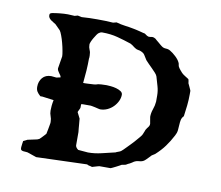

<svg xmlns="http://www.w3.org/2000/svg" viewBox="-56 -487 636 553"><g transform="rotate(10 262.0 -211.0)"><path d="M34.7 -21Q34.7 -24.4 35.9 -31.2Q37.1 -38.1 37.1 -39.1Q38.1 -39.6 42.5 -41.7Q46.9 -43.9 48.8 -44.9L76.2 -50.8L82 -53.2Q84 -54.7 86.7 -57.6Q89.4 -60.5 92.3 -63.5Q95.2 -66.4 97.2 -68.8Q99.1 -71.3 99.6 -71.8Q99.6 -72.3 100.3 -75.9Q101.1 -79.6 102.1 -84.7Q103 -89.8 104 -95.2Q105 -100.6 105.5 -104V-107.4Q105.5 -116.2 102.5 -123.5Q99.6 -130.9 99.6 -139.2Q99.6 -145 100.3 -153.3Q101.1 -161.6 103 -170.4L69.3 -174.8H63.5Q56.6 -180.7 53.2 -186.3Q49.8 -191.9 49.8 -200.2Q49.8 -215.8 58.8 -226.6Q67.9 -237.3 84.5 -237.3L99.6 -235.8L111.3 -238.3Q111.3 -241.2 109.4 -244.1Q107.4 -247.1 105.2 -250Q103 -252.9 101.3 -256.1Q99.6 -259.3 99.6 -262.7L105.5 -298.8Q105.5 -304.2 103.5 -314.9Q101.6 -325.7 98.6 -336.9Q95.7 -348.1 92 -357.9Q88.4 -367.7 85.4 -371.6L70.3 -386.7Q67.4 -388.7 63.5 -390.9Q59.6 -393.1 56.4 -395.5Q53.2 -397.9 50.8 -401.1Q48.3 -404.3 48.3 -408.7Q48.3 -412.6 49.3 -413.8Q50.3 -415 54.7 -416.5Q65.9 -418.5 77.6 -419.7Q89.4 -420.9 100.6 -420.9L120.6 -419.9Q121.6 -419.9 124.8 -421.1Q127.9 -422.4 129.4 -422.4L141.1 -419.9Q151.9 -420.9 163.6 -421.1Q175.3 -421.4 186.5 -421.4Q197.8 -421.4 209.7 -421.1Q221.7 -420.9 232.9 -419.9Q235.4 -420.9 237.8 -421.1Q240.2 -421.4 242.7 -422.4Q256.8 -418.5 268.8 -417Q280.8 -415.5 293 -413.1Q295.9 -412.6 301.5 -411.4Q307.1 -410.2 312.7 -408.7Q318.4 -407.2 323 -406Q327.6 -404.8 328.6 -404.8Q329.6 -403.8 333.3 -401.4Q336.9 -398.9 337.9 -398.9Q338.9 -397.9 341.3 -397.9Q342.3 -397.9 345 -397.9Q347.7 -397.9 351.6 -398.9Q356 -398.9 361.3 -395.5Q361.8 -394.5 365 -392.1Q368.2 -389.6 371.8 -386.5Q375.5 -383.3 378.7 -380.6Q381.8 -377.9 382.8 -377.4Q388.2 -373 395.8 -372.8Q403.3 -372.6 408.7 -369.1Q416.5 -364.7 425.8 -356Q435.1 -347.2 438.5 -339.4Q439.5 -338.4 440.2 -333.5Q440.9 -328.6 441.9 -327.6Q442.4 -326.2 444.3 -323.5Q446.3 -320.8 448.7 -317.9Q451.2 -314.9 453.4 -312.5Q455.6 -310.1 457 -309.1Q457.5 -308.6 460 -306.9Q462.4 -305.2 465.6 -303.2Q468.8 -301.3 471.4 -299.6Q474.1 -297.9 474.6 -297.4Q475.6 -296.4 476.3 -291.3Q477.1 -286.1 477.1 -285.6Q477.5 -284.7 479 -281.7Q480.5 -278.8 481.9 -275.4Q483.4 -272 484.9 -268.8Q486.3 -265.6 486.3 -265.1V-254.9Q486.3 -238.3 484.6 -222.4Q482.9 -206.5 480.5 -189.9Q475.1 -184.6 473.6 -177.7Q472.2 -170.9 471.9 -163.1Q471.7 -155.3 470.7 -147Q469.7 -138.7 465.3 -130.9Q455.6 -112.3 444.8 -97.7Q434.1 -83 418 -68.4L408.7 -62.5Q408.2 -62 405.8 -59.3Q403.3 -56.6 400.4 -53.7Q397.5 -50.8 394.8 -48.1Q392.1 -45.4 391.1 -44.9Q385.3 -40.5 376.7 -40Q368.2 -39.6 361.3 -35.6Q360.8 -35.2 358.6 -33.7Q356.4 -32.2 354 -30.8Q351.6 -29.3 349.1 -28.1Q346.7 -26.9 346.2 -26.9L340.3 -23.4Q339.4 -22.9 334.5 -22Q329.6 -21 328.6 -21Q327.6 -20.5 323.5 -18.1Q319.3 -15.6 314.2 -13.2Q309.1 -10.7 304.7 -8.5Q300.3 -6.3 298.8 -5.9H266.1Q265.1 -5.9 262.5 -5.1Q259.8 -4.4 256.6 -3.4Q253.4 -2.4 250.2 -1.5Q247.1 -0.5 245.1 0Q243.7 -1 238 -2Q232.4 -2.9 230.5 -4.9L82 0Q81.1 -0.5 77.1 -1.7Q73.2 -2.9 68.6 -4.6Q64 -6.3 60.1 -7.6Q56.2 -8.8 54.7 -9.3Q52.7 -9.8 49.3 -9.8Q45.9 -9.8 42.7 -10.3Q39.6 -10.7 37.1 -12.2Q34.7 -13.7 34.7 -17.6ZM188.5 -173.3Q185.1 -173.3 183.1 -172.4Q183.1 -169.9 183.1 -165.3Q183.1 -160.6 182.6 -160.6Q182.6 -159.7 179.9 -154.8Q177.2 -149.9 177.2 -148.4L186 -130.9Q186 -129.9 186.5 -125Q187 -120.1 187.5 -114Q188 -107.9 188.5 -101.8Q189 -95.7 189.5 -92.3V-53.2Q189.9 -49.8 192.1 -46.9Q194.3 -43.9 197.8 -41.5L226.6 -39.1Q246.1 -39.1 266.1 -43.9Q286.1 -48.8 305.2 -53.2Q306.2 -54.2 312 -56.2Q317.9 -58.1 320.3 -60.1Q321.8 -61 325.7 -64.9Q329.6 -68.8 334.2 -73.5Q338.9 -78.1 343 -82.5Q347.2 -86.9 349.6 -89.4Q351.1 -90.8 354 -94.2Q356.9 -97.7 360.1 -101.3Q363.3 -105 366.2 -108.4Q369.1 -111.8 370.1 -113.3Q370.6 -113.3 371.6 -115.5Q372.6 -117.7 373.5 -119.1Q373.5 -119.6 374.5 -121.8Q375.5 -124 376.5 -126.5Q377.4 -128.9 378.2 -131.1Q378.9 -133.3 379.4 -133.3Q381.8 -137.7 385.3 -141.8Q388.7 -146 388.7 -151.4L385.3 -171.4Q385.3 -182.6 389.4 -194.1Q393.6 -205.6 394.5 -217.3V-234.9Q394.5 -249 390.6 -262.2Q386.7 -275.4 382.8 -289.1Q381.3 -293.5 376.5 -298.8Q371.6 -304.2 366 -309.8Q360.4 -315.4 355 -320.8Q349.6 -326.2 346.2 -330.1Q340.8 -338.4 337.4 -344.2Q334 -350.1 322.8 -354Q321.8 -354 316.7 -355.2Q311.5 -356.4 311 -357.4Q310.1 -357.4 304.9 -361.1Q299.8 -364.7 298.8 -365.7L293 -369.1Q272.5 -376 252.4 -381.3Q232.4 -386.7 207 -386.7Q204.6 -386.7 203.1 -386.2Q201.7 -385.7 197.8 -383.3Q195.3 -381.8 191.9 -377Q188.5 -372.1 185.1 -366.2Q181.6 -360.4 179.2 -354.7Q176.8 -349.1 176.8 -346.2Q176.8 -337.9 179.9 -331.1Q183.1 -324.2 183.1 -314.9Q183.1 -314 183.1 -310.3Q183.1 -306.6 182.6 -306.6Q182.6 -288.1 181.4 -270.3Q180.2 -252.4 178.2 -233.9H185.1Q186.5 -233.9 190.7 -234.1Q194.8 -234.4 200 -234.6Q205.1 -234.9 209.2 -235.1Q213.4 -235.4 214.8 -235.8Q220.2 -238.3 230.5 -238.8Q240.7 -239.3 246.1 -239.3Q250 -239.3 258.1 -238.5Q266.1 -237.8 274.2 -235.6Q282.2 -233.4 288.1 -229.5Q293.9 -225.6 293.9 -219.7Q293.9 -210.4 289.6 -201.2Q285.2 -191.9 277.8 -184.3Q270.5 -176.8 260.5 -172.1Q250.5 -167.5 239.3 -167.5Q238.3 -167.5 234.1 -168.5Q230 -169.4 224.9 -170.7Q219.7 -171.9 215.6 -172.6Q211.4 -173.3 210.9 -173.3Z"/></g></svg>

Font: IM FELL English SC
Style: Regular
Weight: 400
Designer: Igino Marini
Foundry: Igino Marini
Version: 3.00